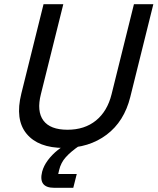

<svg xmlns="http://www.w3.org/2000/svg" viewBox="-20 -695 751 915"><path d="M284.2 10Q162.5 10 106.7 -57.5Q50.8 -125 81.7 -249.2L187.5 -675H281.7L175 -246.7Q154.2 -165 186.7 -120.8Q219.2 -76.7 301.7 -76.7Q383.3 -76.7 437.5 -120.8Q491.7 -165 511.7 -245.8L618.3 -675H710.8L600.8 -232.5Q571.7 -115.8 487.9 -52.9Q404.2 10 284.2 10ZM238.3 200Q161.7 200 180.8 123.3Q188.3 95 208.3 68.3Q228.3 41.7 255.4 20Q282.5 -1.7 309.2 -16.7L357.5 0Q317.5 27.5 293.8 53.8Q270 80 261.7 115.8L257.5 134.2H345.8L329.2 200Z"/></svg>

Font: Funnel Sans
Style: Italic
Weight: 400
Italic angle: -14.036°
Version: Version 1.000; Beta; Release 5; Build 24; ttfautohint (v1.8.